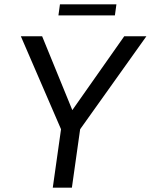

<svg xmlns="http://www.w3.org/2000/svg" viewBox="-20 -864 694 884"><path d="M223 0H311L349 -269L654 -697H552L313 -357L174 -697H76L261 -269ZM249 -793H509L516 -844H256Z"/></svg>

Font: HK Grotesk
Style: Italic
Weight: 400
Italic angle: -16°
Designer: Alfredo Marco Pradil
Foundry: Hanken Design Co.
Version: Version 3.001;FEAKit 1.0